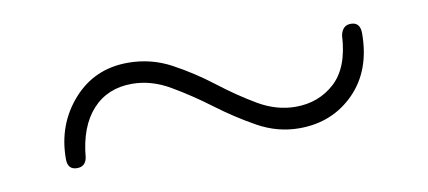

<svg xmlns="http://www.w3.org/2000/svg" viewBox="-31 -490 628 282"><g transform="rotate(-10 283.0 -349.0)"><path d="M399 -280.5Q366.5 -280.5 337.2 -296.8Q308 -313 280 -334Q252 -355 224.2 -371.2Q196.5 -387.5 167.5 -387.5Q131 -387.5 108.5 -362.8Q86 -338 82 -292.5Q79.5 -279.5 67 -279.5Q53 -279.5 53 -295.5Q53 -346.5 85 -382.8Q117 -419 167 -419Q201.5 -419 231.2 -403Q261 -387 288.5 -365.8Q316 -344.5 343.2 -328.5Q370.5 -312.5 399 -312.5Q433.5 -312.5 457.5 -334.5Q481.5 -356.5 484 -404Q487 -418.5 499.5 -418.5Q513.5 -418.5 513.5 -402Q513.5 -346.5 480.8 -313.5Q448 -280.5 399 -280.5Z"/></g></svg>

Font: Fraunces 72pt S000
Style: Regular
Weight: 400
Version: Version 1.000; ttfautohint (v1.8.3)